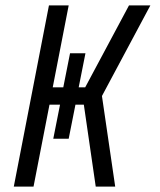

<svg xmlns="http://www.w3.org/2000/svg" viewBox="-20 -690 590 710"><path d="M31 0 161 -670H234L175 -367H214L239 -493H296L271 -367H295L457 -670H536L357 -335L406 0H334L290 -303H259L234 -177H177L202 -303H163L104 0Z"/></svg>

Font: Lode
Style: Italic
Weight: 400
Italic angle: -11°
Monospace: yes
Designer: Belleve Invis
Foundry: Belleve Invis
Version: Version 29.2.0; ttfautohint (v1.8.3)